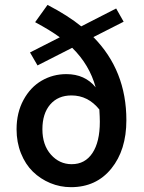

<svg xmlns="http://www.w3.org/2000/svg" viewBox="-20 -755 592 787"><path d="M47.9 -225.1Q47.9 -293 76.2 -345.2Q104.5 -397.5 150.6 -424.3Q196.8 -451.2 252 -451.2Q328.1 -451.2 372.1 -397Q346.7 -489.7 275.9 -559.1L133.8 -486.8L103 -540L225.1 -602.1Q187.5 -629.9 124 -664.1L174.8 -734.9Q259.3 -690.9 313 -647L456.1 -720.2L486.8 -666L362.8 -603Q498 -466.3 498 -262.2Q498 -140.1 436.3 -64Q374.5 12.2 271 12.2Q226.6 12.2 186 -4.6Q145.5 -21.5 114.7 -51.5Q84 -81.5 65.9 -126.7Q47.9 -171.9 47.9 -225.1ZM273.9 -82Q328.6 -82 358.9 -127.7Q389.2 -173.3 389.2 -255.9Q389.2 -273.9 387.2 -306.2Q340.8 -363.8 272.9 -363.8Q217.8 -363.8 185.8 -326.7Q153.8 -289.6 153.8 -225.1Q153.8 -160.6 188.7 -121.3Q223.6 -82 273.9 -82Z"/></svg>

Font: Source Sans Pro Semibold
Style: Regular
Weight: 600
Designer: Paul D. Hunt
Foundry: Adobe Systems Incorporated
Version: Version 2.020;PS 2.0;hotconv 1.0.86;makeotf.lib2.5.63406